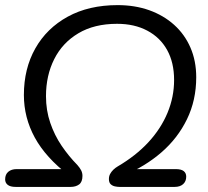

<svg xmlns="http://www.w3.org/2000/svg" viewBox="-20 -734 818 754"><path d="M41.4 0Q20.6 0 10.4 -8Q0.2 -16 0.2 -29.6Q0.2 -49.1 12.6 -59.5Q25 -69.9 45.3 -69.9H252L250.5 -45.5Q159.4 -115.3 116.6 -193.8Q73.8 -272.3 73.8 -360.9Q73.8 -464.5 118.7 -543.9Q163.5 -623.3 246.2 -668.6Q328.8 -713.9 441.9 -713.9Q509.7 -713.9 566 -693.9Q622.2 -673.8 663.8 -636.5Q705.3 -599.2 727.9 -547.1Q750.6 -494.9 750.6 -430.6Q750.6 -340.3 714.3 -265.8Q678.1 -191.3 614.1 -135.8Q550.1 -80.3 466.4 -45.5L467.4 -69.9H670Q691.4 -69.9 701.3 -62.2Q711.3 -54.4 711.3 -40.3Q711.3 -21.9 699.2 -10.9Q687 0 666.2 0H449.1Q441.6 0 431.6 -2Q421.7 -4 414.7 -10.6Q407.7 -17.2 407.7 -30.7Q407.7 -41.9 412.3 -50.6Q416.9 -59.3 424.7 -67.1Q432.5 -74.8 441.8 -80.2Q513.6 -122.2 563 -175.7Q612.3 -229.2 638 -291.4Q663.7 -353.5 663.7 -419.8Q663.7 -488.4 636.3 -537.7Q608.9 -587 558.3 -613.7Q507.8 -640.5 439.8 -640.5Q350.1 -640.5 287.6 -603.2Q225.1 -566 192.9 -501.7Q160.6 -437.5 160.6 -356.3Q160.6 -300.5 177.4 -251.5Q194.1 -202.6 222.2 -161.3Q250.3 -120 283.8 -86.1Q293.6 -74.9 298.7 -65Q303.8 -55 303.8 -43.3Q303.8 -19.5 290.7 -9.7Q277.5 0 257.6 0Z"/></svg>

Font: Nunito ExtraLight
Style: Italic
Weight: 200
Italic angle: -9°
Designer: Vernon Adams
Foundry: Vernon Adams
Version: Version 3.602